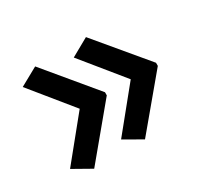

<svg xmlns="http://www.w3.org/2000/svg" viewBox="-98 -614 736 694"><g transform="rotate(-30 270.0 -266.5)"><path d="M500 -260 327 -53 252 -96 391 -267 252 -438 327 -480 500 -273ZM287 -260 115 -53 39 -96 178 -267 39 -438 115 -480 287 -273Z"/></g></svg>

Font: Noto Sans Ol Chiki Medium
Style: Regular
Weight: 500
Designer: Monotype Design Team, Lewis McGuffie
Foundry: Monotype Imaging Inc.
Version: Version 2.003; ttfautohint (v1.8.4.7-5d5b)